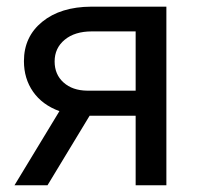

<svg xmlns="http://www.w3.org/2000/svg" viewBox="-20 -548 589 568"><path d="M472.2 -528.3V0H381.3V-205.6H245.1L120.6 0H22.9L155.8 -219.2Q105 -237.8 77.9 -276.6Q50.8 -315.4 50.8 -367.2Q50.8 -439.5 105 -483.6Q159.2 -527.8 250 -528.3ZM141.6 -366.2Q141.6 -327.6 168 -304Q194.3 -280.3 237.8 -279.8H381.3V-455.1H251.5Q201.2 -455.1 171.4 -430.4Q141.6 -405.8 141.6 -366.2Z"/></svg>

Font: Mardoto
Style: Regular
Weight: 400
Designer: Christian Robertson, Vahan Hovhannisyan
Foundry: Google
Version: Version 1.000